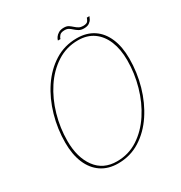

<svg xmlns="http://www.w3.org/2000/svg" viewBox="-194 -972 1052 1118"><g transform="rotate(-30 332.0 -413.0)"><path d="M277 8.5Q211.5 8.5 165 -23Q118.5 -54.5 94 -112.5Q69.5 -170.5 69.5 -249.5Q69.5 -342 94.8 -430.2Q120 -518.5 167.2 -589.2Q214.5 -660 281.2 -702Q348 -744 431 -744Q496.5 -744 542.8 -713.2Q589 -682.5 613.5 -625.2Q638 -568 638 -488.5Q638 -396 612.8 -307.2Q587.5 -218.5 540.2 -147.2Q493 -76 426.5 -33.8Q360 8.5 277 8.5ZM277 -5.5Q356 -5.5 419.5 -47Q483 -88.5 528.5 -158Q574 -227.5 598.2 -313Q622.5 -398.5 622.5 -486Q622.5 -560 600 -614.8Q577.5 -669.5 534.8 -699.8Q492 -730 431 -730Q352.5 -730 288.8 -688.8Q225 -647.5 179.5 -578.5Q134 -509.5 109.8 -424.8Q85.5 -340 85.5 -252.5Q85.5 -141.5 135.5 -73.5Q185.5 -5.5 277 -5.5ZM560 -818.5Q558 -812 552.2 -801Q546.5 -790 533.5 -781Q520.5 -772 497 -772Q477.5 -772 464.2 -780Q451 -788 439.5 -798.5Q430.5 -807 420 -813.5Q409.5 -820 393.5 -820Q369 -820 359 -808.5Q349 -797 347.5 -787H330Q331.5 -795.5 339 -806.8Q346.5 -818 360.8 -826.5Q375 -835 396.5 -835Q416.5 -835 428 -827.2Q439.5 -819.5 450.5 -809.5Q461.5 -799.5 473 -793.2Q484.5 -787 500 -787Q526 -787 533.2 -798.8Q540.5 -810.5 542.5 -818.5Z"/></g></svg>

Font: Epilogue Thin
Style: Italic
Weight: 250
Italic angle: -12°
Designer: Tyler Finck
Foundry: Etcetera Type Co
Version: Version 2.112